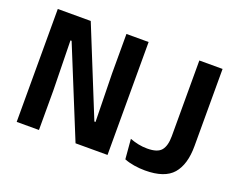

<svg xmlns="http://www.w3.org/2000/svg" viewBox="-105 -826 1265 1021"><g transform="rotate(20 528.0 -315.0)"><path d="M250 -639 451 -143H457.5L452 -415.5V-639H577.5V0H396.5L190.5 -505H184L189.5 -224V0H63.5V-639ZM792.5 9.5Q761.5 9.5 730.5 4.5Q699.5 -0.5 674.5 -10.5L665 -123Q689 -114 713.2 -109Q737.5 -104 763.5 -104Q822 -104 843.2 -130.2Q864.5 -156.5 864.5 -210.5V-639H996V-202.5Q996 -98 949.5 -44.2Q903 9.5 792.5 9.5Z"/></g></svg>

Font: Anek Latin SemiBold
Style: Regular
Weight: 600
Designer: Yesha Goshar
Foundry: Ek Type
Version: Version 1.003